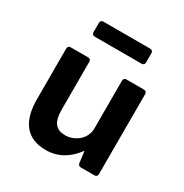

<svg xmlns="http://www.w3.org/2000/svg" viewBox="-155 -774 872 909"><g transform="rotate(30 280.5 -319.5)"><path d="M407.2 -651.4H151.4C141.6 -651.4 135.7 -645.5 135.7 -635.7V-585C135.7 -575.2 141.6 -569.3 151.4 -569.3H407.2C417 -569.3 422.9 -575.2 422.9 -585V-635.7C422.9 -645.5 417 -651.4 407.2 -651.4ZM367.2 -453.1V-192.4C367.2 -129.9 309.6 -94.7 264.6 -94.7C212.9 -94.7 188.5 -121.1 188.5 -193.4V-453.1C188.5 -462.9 182.6 -468.8 172.9 -468.8H78.1C68.4 -468.8 62.5 -462.9 62.5 -453.1V-176.8C62.5 -59.6 109.4 11.7 217.8 11.7C284.2 11.7 336.9 -19.5 377.9 -75.2H379.9L387.7 -14.6C388.7 -5.9 394.5 0 404.3 0H478.5C488.3 0 494.1 -5.9 494.1 -15.6V-453.1C494.1 -462.9 488.3 -468.8 478.5 -468.8H382.8C373 -468.8 367.2 -462.9 367.2 -453.1Z"/></g></svg>

Font: Ed Sans Neue SemiBold
Style: Regular
Weight: 600
Designer: Stephen Hutchings
Version: Version 1.004;PS 001.004;hotconv 1.0.88;makeotf.lib2.5.64775